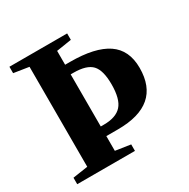

<svg xmlns="http://www.w3.org/2000/svg" viewBox="-150 -791 911 927"><g transform="rotate(-30 305.5 -327.5)"><path d="M258.8 -48.8 342.8 -36.1V0H21V-36.1L105 -48.8V-606L21 -619.1V-654.8H342.8V-619.1L258.8 -606V-528.8H286.1Q425.3 -528.8 494.1 -482.2Q563 -435.5 563 -335.9Q563 -130.9 323.7 -130.9H258.8ZM405.8 -335Q405.8 -413.1 376.7 -444.1Q347.7 -475.1 274.4 -475.1H258.8V-184.6H276.4Q344.2 -184.6 375 -218.8Q405.8 -252.9 405.8 -335Z"/></g></svg>

Font: Tinos
Style: Bold
Weight: 700
Designer: Steve Matteson
Foundry: Monotype Imaging Inc.
Version: Version 1.23